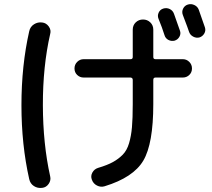

<svg xmlns="http://www.w3.org/2000/svg" viewBox="-20 -865 1040 940"><path d="M832 -796.9Q855.5 -731.4 861.3 -713.9Q866.2 -699.2 858.4 -685.1Q850.6 -670.9 835 -666Q819.3 -662.1 804.7 -669.4Q790 -676.8 785.2 -693.4Q774.4 -728.5 755.9 -773.4Q750 -788.1 756.8 -803.2Q763.7 -818.4 779.8 -823.2Q795.9 -828.1 811 -820.8Q826.2 -813.5 832 -796.9ZM953.1 -817.4 983.4 -730.5Q988.3 -714.8 980 -700.7Q971.7 -686.5 956.1 -681.6Q940.4 -677.7 925.3 -686Q910.2 -694.3 905.3 -710Q903.3 -717.8 875 -792Q869.1 -807.6 876.5 -822.8Q883.8 -837.9 899.9 -842.8Q916 -847.7 931.6 -840.3Q947.3 -833 953.1 -817.4ZM186.5 54.7Q164.1 57.6 146 45.9Q127.9 34.2 123 11.7Q85 -156.2 85 -350.1Q85 -543.9 123 -711.9Q127.9 -734.4 146.5 -746.1Q165 -757.8 186.5 -754.9Q206.1 -752.9 218.8 -735.4Q231.4 -717.8 225.6 -698.2Q189.5 -540 189.9 -350.1Q190.4 -160.2 225.6 -2Q230.5 17.6 218.3 35.2Q206.1 52.7 186.5 54.7ZM389.6 -485.4Q371.1 -485.4 357.9 -498Q344.7 -510.7 344.7 -529.8Q344.7 -548.8 357.9 -562Q371.1 -575.2 389.6 -575.2H619.1Q629.9 -575.2 629.9 -585.9V-719.7Q629.9 -741.2 644.5 -755.4Q659.2 -769.5 680.2 -769.5Q701.2 -769.5 715.8 -755.4Q730.5 -741.2 730.5 -719.7V-585.9Q730.5 -575.2 741.2 -575.2H875Q893.6 -575.2 906.7 -562Q919.9 -548.8 919.9 -529.8Q919.9 -510.7 906.7 -498Q893.6 -485.4 875 -485.4H741.2Q730.5 -485.4 730.5 -473.6V-355.5Q730.5 -161.1 681.6 -78.6Q632.8 3.9 492.2 46.9Q473.6 52.7 455.1 43.5Q436.5 34.2 429.7 14.6Q422.9 -2.9 432.1 -20Q441.4 -37.1 460 -43Q505.9 -56.6 533.2 -71.8Q560.5 -86.9 581.1 -107.9Q601.6 -128.9 611.8 -163.6Q622.1 -198.2 626 -241.7Q629.9 -285.2 629.9 -355.5V-473.6Q629.9 -484.4 619.1 -485.4Z"/></svg>

Font: Rounded-X Mgen+ 1m medium
Style: Regular
Weight: 500
Designer: [Source Han Sans]
Ryoko NISHIZUKA  (kana & ideographs); Paul D. Hunt (Latin, Greek & Cyrillic); Wenlong ZHANG  (bopomofo
Version: Version 1.059.20150602